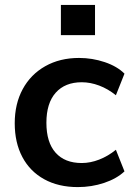

<svg xmlns="http://www.w3.org/2000/svg" viewBox="-20 -754 543 782"><path d="M40 -252Q40 -331 72.5 -391Q105 -451 164.5 -484.5Q224 -518 302 -518Q356 -518 406.5 -501Q457 -484 487 -454L452 -366Q420 -392 384 -405.5Q348 -419 313 -419Q245 -419 207 -376.5Q169 -334 169 -254Q169 -174 206.5 -132Q244 -90 313 -90Q348 -90 384 -104Q420 -118 452 -144L487 -56Q455 -26 404 -9Q353 8 297 8Q218 8 160 -24Q102 -56 71 -114.5Q40 -173 40 -252ZM228 -734H367V-611H228Z"/></svg>

Font: Muli-Bold
Style: Bold
Weight: 700
Version: Version 2.000